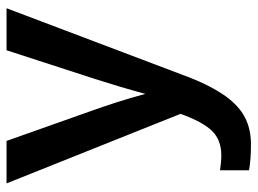

<svg xmlns="http://www.w3.org/2000/svg" viewBox="-119 -449 776 578"><g transform="rotate(-90 269.0 -160.0)"><path d="M123 207.5Q78.1 207.5 45.4 201.7V114.3Q69.8 118.2 90.8 118.2Q136.2 118.2 163.6 90.6Q190.9 63 215.3 -4.4L5.9 -528.3H133.8L226.6 -266.1Q236.8 -237.8 249.8 -197.5Q262.7 -157.2 275.4 -110.4Q286.6 -151.9 297.6 -188.7Q308.6 -225.6 320.8 -263.7L406.7 -528.3H533.2L326.2 18.6Q312 55.2 297.6 82.8Q283.2 110.4 268.6 130.9Q239.3 171.4 204.3 189.5Q169.4 207.5 123 207.5Z"/></g></svg>

Font: Arimo SemiBold
Style: Regular
Weight: 600
Designer: Steve Matteson
Foundry: Monotype Imaging Inc.
Version: Version 1.33